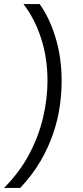

<svg xmlns="http://www.w3.org/2000/svg" viewBox="-37 -750 411 950"><path d="M159 -730Q207 -664 237.5 -565Q268 -466 268 -348Q268 -288 258.5 -222.5Q249 -157 226 -89Q203 -21 163.5 47Q124 115 63 180H-17Q61 101 108 12Q155 -77 176.5 -170Q198 -263 198 -350Q198 -464 166 -561.5Q134 -659 79 -730Z"/></svg>

Font: MuseoModerno Light
Style: Italic
Weight: 300
Italic angle: -9°
Designer: Pablo Cosgaya, Héctor Gatti, Marcela Romero, and the Authors of The MuseoModerno Project.
Foundry: Omnibus-Type Team
Version: Version 1.003